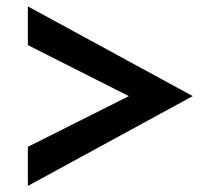

<svg xmlns="http://www.w3.org/2000/svg" viewBox="-20 -606 700 610"><path d="M68.5 -15.3V-139.5L389.3 -300.6L68.5 -462.7V-585.7L592.3 -300.7Z"/></svg>

Font: Panamera Thin
Style: Regular
Weight: 100
Designer: Bastien Sozeau
Foundry: NBR — Bastien Sozeau
Version: Version 3.003;gftools[0.9.33]